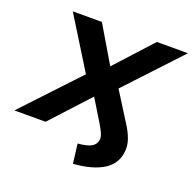

<svg xmlns="http://www.w3.org/2000/svg" viewBox="-199 -857 1198 1197"><g transform="rotate(20 399.5 -258.5)"><path d="M409 188 393 59Q456 54 483.5 37.5Q511 21 515 -10Q517 -29 508 -50Q499 -71 482 -100L377 -272H409L159 0H-48L323 -395L321 -321L83 -705H276L432 -442H401L641 -705H847L487 -320L488 -394L632 -165Q664 -116 678.5 -73.5Q693 -31 687 10Q678 89 607.5 133.5Q537 178 409 188Z"/></g></svg>

Font: Nunito Sans 10pt SemiExpanded ExtraBold
Style: Italic
Weight: 800
Width: 6
Italic angle: -9°
Designer: Vernon Adams
Foundry: Vernon Adams
Version: Version 3.101;gftools[0.9.27]